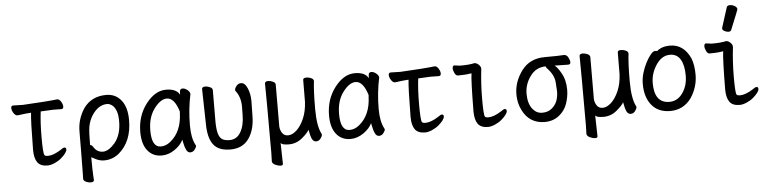

<svg xmlns="http://www.w3.org/2000/svg" viewBox="-52 -1051 6104 1520"><g transform="rotate(-5 3000.0 -291.5)"><path d="M287.1 23.9Q231 23.9 207 -9.5Q183.1 -43 183.1 -109.9Q185.1 -342.8 192.9 -403.8Q148.9 -400.9 123 -397Q97.2 -393.1 85 -392.1Q67.9 -392.1 54 -413.6Q40 -435.1 40 -454.1Q40 -473.1 57.1 -473.1L133.8 -471.2Q324.2 -481 408.2 -491.2Q424.8 -491.2 438 -469.7Q451.2 -448.2 451.2 -431.2Q451.2 -411.1 434.1 -411.1L369.1 -412.1Q348.1 -412.1 270 -407.2Q258.8 -319.8 258.8 -201.2Q258.8 -75.2 269 -61Q273.9 -51.8 296.9 -51.8Q341.8 -51.8 402.8 -91.8Q420.9 -106 432.1 -106Q445.8 -106 445.8 -88.9Q445.8 -77.1 432.4 -59.1Q418.9 -41 396.5 -22Q374 -2.9 343 10.5Q312 23.9 287.1 23.9Z M615.2 187Q598.1 187 578.1 178Q558.1 168.9 558.1 152.8Q558.1 141.1 559.1 115Q560.1 88.9 561 -53.5Q562 -195.8 562 -223.1Q562 -319.8 617.2 -403.8Q680.2 -492.2 797.9 -492.2Q871.1 -492.2 916 -436.5Q960.9 -380.9 960.9 -277.8Q960.9 -107.9 854 -18.1Q801.8 22.9 736.8 22.9Q703.1 22.9 669.9 5.9L637.2 -11.2Q637.2 96.2 639.6 125Q642.1 153.8 642.1 170.9Q642.1 187 615.2 187ZM733.9 -46.9Q777.8 -46.9 829.1 -105Q881.8 -168.9 881.8 -275.9Q881.8 -328.1 869.4 -359.6Q856.9 -391.1 837.4 -405.5Q817.9 -419.9 797.9 -419.9Q728 -419.9 676.8 -340.8Q652.8 -303.2 643.1 -252.9Q636.2 -210 636.2 -108.9H632.8Q648.9 -108.9 661.1 -88.9Q687 -46.9 733.9 -46.9Z M1194.8 23.9Q1124 23.9 1082.5 -28.1Q1041 -80.1 1041 -174.8Q1041 -304.2 1113 -398.2Q1185.1 -492.2 1272.9 -492.2Q1355 -492.2 1380.9 -442.9Q1380.9 -444.8 1381.8 -467.5Q1382.8 -490.2 1404.8 -490.2Q1421.9 -490.2 1441.4 -475.1Q1460.9 -460 1462.9 -441.9Q1437 -321.8 1437 -192.9Q1437 -92.8 1467.8 -37.1L1471.2 -29.8Q1471.2 -17.1 1457 1Q1442.9 19 1421.9 19Q1401.9 19 1390.4 -4.4Q1378.9 -27.8 1373.5 -57.4Q1368.2 -86.9 1367.2 -86.9Q1348.1 -44.9 1298.6 -10.5Q1249 23.9 1194.8 23.9ZM1193.8 -47.9Q1233.9 -47.9 1270 -77.1Q1360.8 -149.9 1366.2 -295.9Q1366.2 -304.2 1367.2 -311Q1333 -421.9 1272.9 -421.9Q1223.1 -421.9 1172.1 -354Q1121.1 -286.1 1121.1 -180.2Q1121.1 -47.9 1193.8 -47.9Z M1740.2 23.9Q1672.9 23.9 1633.8 -2.9Q1564 -50.8 1564 -198.2L1558.1 -474.1Q1560.1 -490.2 1585 -490.2Q1602.1 -490.2 1622.1 -481.2Q1642.1 -472.2 1642.1 -456.1Q1641.1 -400.9 1641.1 -210Q1641.1 -150.9 1650.1 -115.5Q1659.2 -80.1 1679.7 -65.4Q1700.2 -50.8 1740.2 -50.8Q1797.9 -50.8 1828.9 -104.5Q1859.9 -158.2 1859.9 -242.2L1860.8 -306.2Q1860.8 -384.8 1818.8 -436L1817.9 -442.9Q1817.9 -456.1 1832.5 -474.1Q1847.2 -492.2 1869.1 -492.2Q1899.9 -492.2 1919.4 -446Q1939 -399.9 1939 -341.8L1937 -230Q1937 -117.2 1887.5 -46.6Q1837.9 23.9 1740.2 23.9Z M2124 186Q2107.9 186 2084.5 175.5Q2061 165 2058.1 147.9Q2060.1 109.9 2060.1 80.1Q2060.1 -397 2058.1 -474.1Q2060.1 -490.2 2085 -490.2Q2102.1 -490.2 2122.1 -481.2Q2142.1 -472.2 2142.1 -456.1Q2141.1 -388.2 2141.1 -123Q2143.1 -94.2 2158.9 -71Q2174.8 -47.9 2205.1 -47.9Q2237.8 -47.9 2272.5 -79.3Q2307.1 -110.8 2332 -168Q2356.9 -225.1 2360.8 -300.8Q2361.8 -317.9 2361.8 -475.1Q2361.8 -491.2 2390.1 -491.2Q2407.2 -491.2 2426.5 -482.7Q2445.8 -474.1 2445.8 -458Q2436 -382.8 2436 -236.8Q2436 -99.1 2470.2 -36.1L2471.2 -29.8Q2471.2 -17.1 2457 1Q2442.9 19 2421.9 19Q2392.1 19 2379.9 -29.8L2369.1 -78.1Q2358.9 -55.2 2312 -15.6Q2265.1 23.9 2205.1 23.9Q2148.9 23.9 2140.1 5.9Q2142.1 131.8 2144 172.9Q2144 186 2124 186Z M2694.8 23.9Q2624 23.9 2582.5 -28.1Q2541 -80.1 2541 -174.8Q2541 -304.2 2613 -398.2Q2685.1 -492.2 2772.9 -492.2Q2855 -492.2 2880.9 -442.9Q2880.9 -444.8 2881.8 -467.5Q2882.8 -490.2 2904.8 -490.2Q2921.9 -490.2 2941.4 -475.1Q2960.9 -460 2962.9 -441.9Q2937 -321.8 2937 -192.9Q2937 -92.8 2967.8 -37.1L2971.2 -29.8Q2971.2 -17.1 2957 1Q2942.9 19 2921.9 19Q2901.9 19 2890.4 -4.4Q2878.9 -27.8 2873.5 -57.4Q2868.2 -86.9 2867.2 -86.9Q2848.1 -44.9 2798.6 -10.5Q2749 23.9 2694.8 23.9ZM2693.8 -47.9Q2733.9 -47.9 2770 -77.1Q2860.8 -149.9 2866.2 -295.9Q2866.2 -304.2 2867.2 -311Q2833 -421.9 2772.9 -421.9Q2723.1 -421.9 2672.1 -354Q2621.1 -286.1 2621.1 -180.2Q2621.1 -47.9 2693.8 -47.9Z M3287.1 23.9Q3231 23.9 3207 -9.5Q3183.1 -43 3183.1 -109.9Q3185.1 -342.8 3192.9 -403.8Q3148.9 -400.9 3123 -397Q3097.2 -393.1 3085 -392.1Q3067.9 -392.1 3054 -413.6Q3040 -435.1 3040 -454.1Q3040 -473.1 3057.1 -473.1L3133.8 -471.2Q3324.2 -481 3408.2 -491.2Q3424.8 -491.2 3438 -469.7Q3451.2 -448.2 3451.2 -431.2Q3451.2 -411.1 3434.1 -411.1L3369.1 -412.1Q3348.1 -412.1 3270 -407.2Q3258.8 -319.8 3258.8 -201.2Q3258.8 -75.2 3269 -61Q3273.9 -51.8 3296.9 -51.8Q3341.8 -51.8 3402.8 -91.8Q3420.9 -106 3432.1 -106Q3445.8 -106 3445.8 -88.9Q3445.8 -77.1 3432.4 -59.1Q3418.9 -41 3396.5 -22Q3374 -2.9 3343 10.5Q3312 23.9 3287.1 23.9Z M3787.1 23.9Q3731 23.9 3707 -9.5Q3683.1 -43 3683.1 -109.9Q3685.1 -356.9 3693.8 -410.2H3689.9Q3649.9 -403.8 3624.5 -403.8Q3599.1 -403.8 3585.9 -402.8Q3569.8 -402.8 3559.3 -424.3Q3548.8 -445.8 3548.8 -461.9Q3548.8 -484.9 3564 -484.9Q3602.1 -479 3612.8 -479Q3683.1 -479 3723.1 -488.8Q3746.1 -488.8 3766.1 -462.9Q3773.9 -453.1 3773.9 -439Q3759.8 -319.8 3759.8 -199.2Q3759.8 -75.2 3769 -61Q3773.9 -51.8 3796.9 -51.8Q3841.8 -51.8 3902.8 -91.8Q3920.9 -106 3932.1 -106Q3945.8 -106 3945.8 -88.9Q3945.8 -77.1 3932.4 -59.1Q3918.9 -41 3896.5 -22Q3874 -2.9 3843 10.5Q3812 23.9 3787.1 23.9Z M4238.8 23.9Q4118.2 23.9 4063 -85Q4033.2 -143.1 4033.2 -212.9Q4033.2 -313 4098.1 -400.4Q4163.1 -487.8 4281.5 -487.8Q4399.9 -487.8 4435.1 -491.2Q4457 -491.2 4469 -468.5Q4481 -445.8 4481 -430.2Q4481 -412.1 4461.9 -412.1Q4414.1 -414.1 4354 -414.1Q4377.9 -397 4403.8 -350.1Q4437 -293.9 4437 -215.8Q4437 -161.1 4418 -105.5Q4398.9 -49.8 4351.6 -12.9Q4304.2 23.9 4238.8 23.9ZM4299.8 -75.2Q4356 -119.1 4356 -209Q4356 -221.2 4351.6 -281Q4347.2 -340.8 4294.9 -395Q4283.2 -408.2 4283.2 -414.1Q4205.1 -414.1 4158.2 -347.2Q4113.8 -285.2 4113.8 -210.9Q4113.8 -131.8 4149.9 -87.9Q4180.2 -50.8 4225.1 -50.8Q4270 -50.8 4299.8 -75.2Z M4624 186Q4607.9 186 4584.5 175.5Q4561 165 4558.1 147.9Q4560.1 109.9 4560.1 80.1Q4560.1 -397 4558.1 -474.1Q4560.1 -490.2 4585 -490.2Q4602.1 -490.2 4622.1 -481.2Q4642.1 -472.2 4642.1 -456.1Q4641.1 -388.2 4641.1 -123Q4643.1 -94.2 4658.9 -71Q4674.8 -47.9 4705.1 -47.9Q4737.8 -47.9 4772.5 -79.3Q4807.1 -110.8 4832 -168Q4856.9 -225.1 4860.8 -300.8Q4861.8 -317.9 4861.8 -475.1Q4861.8 -491.2 4890.1 -491.2Q4907.2 -491.2 4926.5 -482.7Q4945.8 -474.1 4945.8 -458Q4936 -382.8 4936 -236.8Q4936 -99.1 4970.2 -36.1L4971.2 -29.8Q4971.2 -17.1 4957 1Q4942.9 19 4921.9 19Q4892.1 19 4879.9 -29.8L4869.1 -78.1Q4858.9 -55.2 4812 -15.6Q4765.1 23.9 4705.1 23.9Q4648.9 23.9 4640.1 5.9Q4642.1 131.8 4644 172.9Q4644 186 4624 186Z M5235.8 23.9Q5141.1 23.9 5089.1 -39.1Q5037.1 -102.1 5037.1 -207Q5037.1 -252 5050 -295.4Q5063 -338.9 5082 -375.5Q5101.1 -412.1 5121.1 -436Q5141.1 -460 5154.8 -460Q5171.9 -460 5172.9 -458Q5212.9 -492.2 5276.9 -492.2Q5386.2 -492.2 5439 -376Q5460 -321.8 5460 -245.1Q5460 -147.9 5404.8 -64Q5341.8 23.9 5235.8 23.9ZM5235.8 -48.8Q5317.9 -48.8 5361.8 -143.1Q5381.8 -188 5381.8 -245.1Q5381.8 -327.1 5354.5 -373.5Q5327.1 -419.9 5271 -419.9Q5206.1 -419.9 5161.1 -352.5Q5116.2 -285.2 5116.2 -208Q5116.2 -48.8 5235.8 -48.8Z M5787.1 23.9Q5731 23.9 5707 -9.5Q5683.1 -43 5683.1 -109.9Q5685.1 -356.9 5693.8 -410.2H5689.9Q5649.9 -403.8 5624.5 -403.8Q5599.1 -403.8 5585.9 -402.8Q5569.8 -402.8 5559.3 -424.3Q5548.8 -445.8 5548.8 -461.9Q5548.8 -484.9 5564 -484.9Q5602.1 -479 5612.8 -479Q5683.1 -479 5723.1 -488.8Q5746.1 -488.8 5766.1 -462.9Q5773.9 -453.1 5773.9 -439Q5759.8 -319.8 5759.8 -199.2Q5759.8 -75.2 5769 -61Q5773.9 -51.8 5796.9 -51.8Q5841.8 -51.8 5902.8 -91.8Q5920.9 -106 5932.1 -106Q5945.8 -106 5945.8 -88.9Q5945.8 -77.1 5932.4 -59.1Q5918.9 -41 5896.5 -22Q5874 -2.9 5843 10.5Q5812 23.9 5787.1 23.9ZM5750 -561Q5733.9 -561 5717.5 -570.1Q5701.2 -579.1 5701.2 -589.8Q5701.2 -598.1 5703.1 -600.1L5752 -753.9Q5755.9 -770 5778.8 -770Q5797.9 -770 5816.4 -759Q5835 -748 5835 -731.9Q5835 -728 5772 -574.2Q5767.1 -561 5750 -561Z"/></g></svg>

Font: LXGW WenKai Mono GB Screen
Style: Regular
Weight: 400
Monospace: yes
Designer: LXGW / Fontworks Inc.
Foundry: LXGW / Fontworks Inc.
Version: Version 1.510;January 18,2025